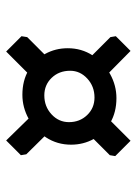

<svg xmlns="http://www.w3.org/2000/svg" viewBox="72 -694 454 639"><g transform="rotate(-90 299.5 -374.0)"><path d="M100 -218 103 -236 175 -308Q193 -268 233 -249L151 -167ZM422 -308 496 -234 499 -216 450 -167 364 -252Q404 -272 422 -308ZM106 -514 103 -532 152 -581 239 -492Q219 -483 204 -469.5Q189 -456 179 -440ZM361 -494 448 -581 499 -530 496 -511 421 -436Q401 -475 361 -494ZM138 -365Q138 -411 162 -448Q186 -485 224 -506Q262 -527 304 -527Q351 -527 386 -506.5Q421 -486 440 -451.5Q459 -417 459 -376Q459 -330 435 -293Q411 -256 373 -235Q335 -214 293 -214Q246 -214 211 -234.5Q176 -255 157 -289.5Q138 -324 138 -365ZM384 -368Q384 -405 360.5 -429.5Q337 -454 302 -454Q265 -454 239 -430Q213 -406 213 -372Q213 -336 236.5 -311.5Q260 -287 295 -287Q332 -287 358 -311Q384 -335 384 -368Z"/></g></svg>

Font: TMT Limkin
Style: Regular
Weight: 400
Designer: Gabriel Drozdov
Version: Version 1.000;Glyphs 3.1.2 (3151)